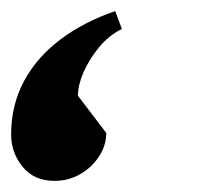

<svg xmlns="http://www.w3.org/2000/svg" viewBox="-21 -148 375 345"><path d="M186 -128 198 -96Q174 -84 156.5 -62.5Q139 -41 129 -18Q119 5 119 24L170 91Q170 113 157 133Q144 153 123 165Q102 177 77 177Q40 177 19.5 151.5Q-1 126 -1 94Q-1 41 22 -2Q45 -45 87.5 -77Q130 -109 186 -128Z"/></svg>

Font: Lemonada
Style: Regular
Weight: 400
Designer: Mohamed Gaber (Arabic), Eduardo Tunni (Latin)
Foundry: Kief Type Foundry
Version: Version 4.005